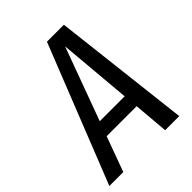

<svg xmlns="http://www.w3.org/2000/svg" viewBox="-226 -797 905 905"><g transform="rotate(-45 226.5 -344.5)"><path d="M328 -175H128L64 0H-29L244 -689H357L437 0H343ZM321 -248 289 -613 155 -248Z"/></g></svg>

Font: Fira Sans Compressed
Style: Italic
Weight: 400
Width: 1
Italic angle: -8°
Designer: bBox Type GmbH & Carrois Corporate GbR & Edenspiekermann AG
Foundry: bBox Type GmbH & Carrois Corporate GbR & Edenspiekermann AG
Version: Version 4.301